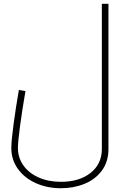

<svg xmlns="http://www.w3.org/2000/svg" viewBox="-20 -750 675 1018"><path d="M40 35Q40 -3 52 -92Q64 -181 80 -273L115 -267Q97 -163 86 -80Q75 3 75 35Q75 86 104 127Q133 168 185 191Q237 214 303 214Q401 214 460.5 166.5Q520 119 520 40V-730H555V40Q555 107 520.5 154Q486 201 428.5 224.5Q371 248 303 248Q230 248 170 221Q110 194 75 145.5Q40 97 40 35Z"/></svg>

Font: Cairo ExtraLight
Style: Regular
Weight: 275
Designer: Mohamed Gaber, Accademia di Belle Arti di Urbino and others
Foundry: Kief Type Foundry, Accademia di Belle Arti di Urbino and others
Version: Version 3.011